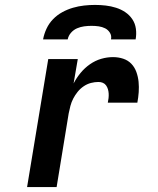

<svg xmlns="http://www.w3.org/2000/svg" viewBox="-20 -760 640 780"><path d="M90 0 176 -520H296L279 -421Q291 -444 307.5 -464Q324 -484 345.5 -499Q367 -514 391 -521Q415 -528 439 -528Q461 -528 480.5 -521.5Q500 -515 513.5 -501Q527 -487 534 -467.5Q541 -448 543 -427.5Q545 -407 543.5 -385.5Q542 -364 538 -343H418Q420 -352 421 -361.5Q422 -371 421.5 -380Q421 -389 418.5 -397.5Q416 -406 411 -413Q406 -420 398 -423.5Q390 -427 380 -427Q365 -427 349.5 -423Q334 -419 320 -409.5Q306 -400 295.5 -387Q285 -374 277.5 -359.5Q270 -345 266 -329.5Q262 -314 259 -299L210 0ZM155 -600Q159 -622 169 -643.5Q179 -665 195.5 -682Q212 -699 233 -710.5Q254 -722 276.5 -728.5Q299 -735 321.5 -737.5Q344 -740 366 -740Q388 -740 409.5 -737.5Q431 -735 451.5 -728.5Q472 -722 489 -710.5Q506 -699 517.5 -682Q529 -665 532 -643.5Q535 -622 531 -600H431Q434 -615 426.5 -627Q419 -639 407 -645Q395 -651 381 -653Q367 -655 352 -655Q337 -655 322 -653Q307 -651 293 -645Q279 -639 268.5 -627Q258 -615 255 -600Z"/></svg>

Font: Iosevka Extended
Style: Bold Italic
Weight: 700
Width: 7
Italic angle: -9°
Monospace: yes
Designer: Belleve Invis
Foundry: Belleve Invis
Version: Version 32.5.0; ttfautohint (v1.8.4)